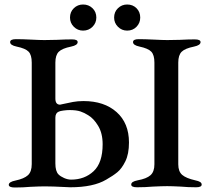

<svg xmlns="http://www.w3.org/2000/svg" viewBox="-20 -828 934 853"><path d="M19 -7Q19 -20 49 -26Q87 -34 104 -49.5Q121 -65 121 -99V-550Q121 -584 107 -598.5Q93 -613 54 -621Q25 -627 25 -641Q25 -654 51 -654Q79 -654 119 -652Q157 -650 177 -650L232 -651Q272 -653 300 -653Q325 -653 325 -641Q325 -627 296 -621Q256 -613 241 -598Q226 -583 226 -550V-390Q226 -363 247 -363L256 -365Q283 -371 304 -375Q325 -379 351 -379Q443 -379 498 -330Q553 -281 553 -195Q553 -144 537 -111.5Q521 -79 501.5 -63Q482 -47 452 -30Q395 4 292 4Q279 4 270 3Q213 0 179 0Q157 0 115 2Q84 5 45 5Q33 5 26 2Q19 -1 19 -7ZM436 -187Q436 -236 416 -269Q396 -302 372 -316Q355 -327 337 -333Q319 -339 289 -339Q277 -339 262 -337Q247 -335 241 -332Q226 -326 226 -305V-102Q226 -67 240 -53Q249 -44 265 -37Q281 -30 296 -30Q356 -30 396 -67.5Q436 -105 436 -187ZM563 -8Q563 -15 570 -19.5Q577 -24 592 -27Q631 -34 648.5 -49.5Q666 -65 666 -98V-550Q666 -584 652 -598.5Q638 -613 600 -621Q571 -627 571 -641Q571 -654 596 -654Q623 -654 665 -652Q703 -650 723 -650L779 -651Q817 -653 845 -653Q871 -653 871 -641Q871 -627 842 -621Q802 -613 787 -598Q772 -583 772 -550V-98Q772 -66 789.5 -51Q807 -36 847 -27Q862 -24 869 -19.5Q876 -15 876 -8Q876 4 851 4Q815 4 783 1Q743 -1 723 -1Q701 -1 659 1Q626 4 589 4Q563 4 563 -8ZM291 -750Q291 -775 308 -791.5Q325 -808 349 -808Q374 -808 391 -791.5Q408 -775 408 -750Q408 -726 391 -709Q374 -692 349 -692Q325 -692 308 -709Q291 -726 291 -750ZM487 -750Q487 -775 504 -791.5Q521 -808 545 -808Q570 -808 586.5 -791.5Q603 -775 603 -750Q603 -726 586.5 -709Q570 -692 545 -692Q521 -692 504 -709Q487 -726 487 -750Z"/></svg>

Font: EB Garamond Medium
Style: Regular
Weight: 500
Designer: Georg Duffner and Octavio Pardo
Foundry: Georg Duffner
Version: Version 1.000